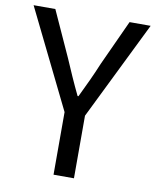

<svg xmlns="http://www.w3.org/2000/svg" viewBox="-84 -797 699 861"><g transform="rotate(10 265.5 -366.5)"><path d="M219 0H312V-285L532 -733H436L341 -526C318 -470 295 -422 268 -366H264C237 -422 216 -470 192 -526L98 -733H-1L219 -285Z"/></g></svg>

Font: Spoqa Han Sans Neo Regular
Style: Regular
Weight: 400
Designer: [Spoqa Han Sans Neo] Dong-huui Kim  Younghwa Kang  Yujin Lee  [Noto Sans] Ryoko NISHIZUKA  (kana & ideographs); Paul D. 
Foundry: Spoqa (http://www.spoqa-han-sans.com)
Version: Version 1.000